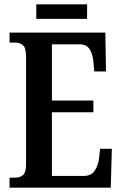

<svg xmlns="http://www.w3.org/2000/svg" viewBox="-20 -864 562 884"><path d="M24 0V-46H50Q74 -46 87 -59Q100 -72 100 -108V-601Q100 -645 85 -656.5Q70 -668 50 -668H24V-714H465L468 -535H414L410 -579Q407 -614 393 -637Q379 -660 345 -660H219V-401H410V-347H219V-54H366Q400 -54 416 -78Q432 -102 436 -135L441 -179H495L490 0ZM147 -777V-844H381V-777Z"/></svg>

Font: Noto Serif Georgian ExtraCondensed SemiBold
Style: Regular
Weight: 600
Width: 2
Designer: Monotype Design Team, Akaki Razmadze
Foundry: Google LLC
Version: Version 2.003; ttfautohint (v1.8.4.7-5d5b)